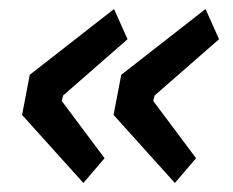

<svg xmlns="http://www.w3.org/2000/svg" viewBox="-20 -493 517 426"><path d="M165 -87 29 -238 46 -327 233 -473 263 -406 120 -281 117 -269 212 -142ZM368 -87 232 -238 249 -327 436 -473 466 -406 323 -281 320 -269 415 -142Z"/></svg>

Font: IBM Plex Sans Cond Medm
Style: Italic
Weight: 500
Width: 3
Italic angle: -11°
Designer: Mike Abbink, Paul van der Laan, Pieter van Rosmalen
Foundry: Bold Monday
Version: Version 1.3